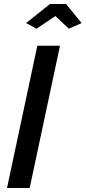

<svg xmlns="http://www.w3.org/2000/svg" viewBox="-20 -937 427 957"><path d="M166 -709H279L128 0H15ZM110 -822 229 -917H309L387 -822L323 -794L256 -857L162 -794Z"/></svg>

Font: Raleway Thin SemiBold
Style: Italic
Weight: 600
Italic angle: -12°
Version: Version 4.026